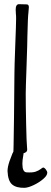

<svg xmlns="http://www.w3.org/2000/svg" viewBox="-20 -727 246 918"><path d="M206 99Q206 112 187 128.5Q168 145 142 157.5Q116 170 98 171Q58 172 38 155Q18 138 16 91Q16 72 25 45Q32 26 39 8L44 -2Q44 -6 44.5 -13.5Q45 -21 45 -35L47 -166L49 -376Q49 -406 53 -512Q54 -537 56 -593.5Q58 -650 56 -660L55 -681Q55 -707 71 -707L108 -706Q118 -706 118 -692Q118 -687 117 -680.5Q116 -674 116 -668Q113 -646 111 -555Q111 -527 107 -413Q103 -303 103 -279Q103 -221 105 -132.5Q107 -44 109 -27Q110 -21 110 -13Q110 -6 107.5 -3Q105 0 100 3Q96 5 93 5L88 38Q87 44 87 56Q87 96 107 97Q136 99 151 93.5Q166 88 175 81Q184 74 186 74Q192 74 199 83Q206 92 206 99Z"/></svg>

Font: Barrio
Style: Regular
Weight: 400
Designer: Pablo Cosgaya & Sergio Jimenez
Foundry: Pablo Cosgaya & Sergio Jimenez
Version: Version 1.005